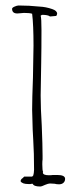

<svg xmlns="http://www.w3.org/2000/svg" viewBox="-20 -679 277 699"><path d="M99 -10Q94 -10 91 -9H83Q61 -9 55 -19Q55 -26 63 -31L68 -36H97L101 -40L103 -49L104 -61Q104 -122 101 -170L99 -207L97 -280Q97 -319 100 -397L102 -513Q102 -589 97 -629Q88 -632 67 -632L56 -631Q50 -630 43 -630Q24 -630 24 -647Q24 -651 33 -655Q42 -659 48 -659Q86 -659 124 -655Q147 -654 170 -646Q188 -640 188 -629Q188 -627 185 -621L162 -619Q155 -625 133 -625L128 -622Q131 -613 131 -569Q131 -503 130 -450L128 -331Q128 -286 132 -222Q135 -149 135 -112V-99Q134 -92 134 -81Q134 -58 137 -53L136 -51Q136 -41 158 -41Q167 -41 173 -42H188Q217 -42 217 -28Q217 -19 211 -13.5Q205 -8 195 -8Q186 -8 179 -10Q171 -11 162 -11Q156 -11 144 -6Q132 0 126 0Q103 0 99 -10Z"/></svg>

Font: Amatic SC
Style: Regular
Weight: 400
Designer: Multiple Designers
Foundry: Vernon Adams
Version: Version 2.505